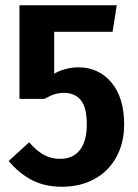

<svg xmlns="http://www.w3.org/2000/svg" viewBox="-20 -694 523 730"><path d="M408 -573H186V-414Q230 -438 278 -438Q355 -438 403.5 -380.5Q452 -323 452 -221Q452 -151 422.5 -97Q393 -43 339.5 -13.5Q286 16 215 16Q150 16 101 -9.5Q52 -35 13 -82L91 -153Q117 -122 145.5 -106Q174 -90 209 -90Q257 -90 283.5 -123.5Q310 -157 310 -221Q310 -286 287 -313.5Q264 -341 223 -341Q204 -341 187 -335.5Q170 -330 149 -318H54V-674H424Z"/></svg>

Font: Fira Sans Condensed SemiBold
Style: Regular
Weight: 600
Width: 3
Designer: bBox Type GmbH & Carrois Corporate GbR & Edenspiekermann AG
Foundry: bBox Type GmbH & Carrois Corporate GbR & Edenspiekermann AG
Version: Version 4.301